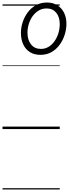

<svg xmlns="http://www.w3.org/2000/svg" viewBox="-20 -1024 547 1523"><path d="M300 -589Q252 -589 217.5 -610.5Q183 -632 164.5 -671.5Q146 -711 146 -763Q146 -806 160 -848.5Q174 -891 200.5 -926.5Q227 -962 265.5 -983Q304 -1004 353 -1004Q400 -1004 434.5 -982.5Q469 -961 488 -923Q507 -885 507 -835Q507 -793 493.5 -749.5Q480 -706 453.5 -669.5Q427 -633 389 -611Q351 -589 300 -589ZM304 -636Q339 -636 367 -653.5Q395 -671 414.5 -700Q434 -729 444 -763.5Q454 -798 454 -832Q454 -889 426 -923Q398 -957 350 -957Q314 -957 285.5 -939.5Q257 -922 237.5 -894Q218 -866 208 -832Q198 -798 198 -764Q198 -707 226.5 -671.5Q255 -636 304 -636ZM0 469H454V479H0ZM0 -20H454V0H0ZM0 -505H454V-500H0ZM0 -989H454V-979H0Z"/></svg>

Font: Playwrite DE VA Guides
Style: Regular
Weight: 400
Designer: Veronika Burian, José Scaglione
Foundry: TypeTogether
Version: Version 1.003